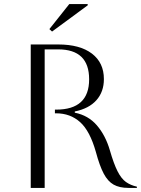

<svg xmlns="http://www.w3.org/2000/svg" viewBox="-20 -917 688 937"><path d="M130 -700H264Q370 -700 428.5 -655.5Q487 -611 487 -531Q487 -469 450.5 -428Q414 -387 345 -373V-367Q411 -354 453 -305Q495 -256 516 -184Q535 -118 553.5 -81.5Q572 -45 594.5 -29Q617 -13 648 -6V0H607Q563 0 534.5 -16Q506 -32 486 -70Q466 -108 448 -175Q419 -278 371 -321Q323 -364 254 -364H248V-382H254Q415 -382 415 -530Q415 -676 264 -676H198V0H130ZM221 -775 318 -897H408V-891L234 -763Z"/></svg>

Font: Aboreto
Style: Regular
Weight: 400
Designer: Dominik Jáger
Foundry: Dominik Jáger
Version: Version 1.001; ttfautohint (v1.8.4.7-5d5b)